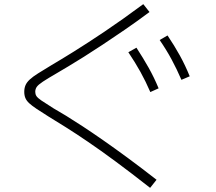

<svg xmlns="http://www.w3.org/2000/svg" viewBox="-20 -813 1040 926"><path d="M704 93Q611 20 536.5 -35Q462 -90 403 -130Q344 -170 298 -199Q252 -228 214 -251Q179 -273 156.5 -288Q134 -303 121 -315Q108 -327 102.5 -340Q97 -353 97 -370Q97 -388 103 -402Q109 -416 123.5 -429.5Q138 -443 163.5 -459Q189 -475 227 -498Q273 -525 336.5 -564.5Q400 -604 483.5 -660Q567 -716 671 -793L701 -755Q638 -708 581 -669Q524 -630 475 -597.5Q426 -565 384.5 -539Q343 -513 310.5 -493.5Q278 -474 254 -460Q209 -434 186.5 -419Q164 -404 157 -393.5Q150 -383 150 -370Q150 -359 155.5 -350Q161 -341 180 -328Q199 -315 239 -290Q264 -276 299 -254.5Q334 -233 379 -203.5Q424 -174 478.5 -136Q533 -98 597.5 -50.5Q662 -3 735 54ZM705 -369Q683 -420 657.5 -466Q632 -512 599 -561L638 -583Q670 -534 696.5 -487Q723 -440 745 -387ZM855 -428Q833 -479 808 -525.5Q783 -572 750 -620L788 -642Q821 -593 847 -546Q873 -499 895 -445Z"/></svg>

Font: M PLUS 1 Thin Light
Style: Regular
Weight: 300
Version: Version 1.001